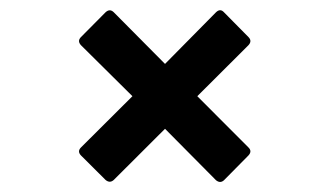

<svg xmlns="http://www.w3.org/2000/svg" viewBox="-20 -491 612 380"><path d="M188.9 -134.9 140.3 -183.3Q132.5 -191.4 140.3 -199.2L242.1 -300.6L140.3 -401.5Q132.5 -409.9 140.3 -417.7L188.9 -466.7Q197.4 -474.5 205.2 -466.7L306.6 -364.5L407.5 -466.7Q415.9 -474.8 423.3 -466.7L471.7 -417.7Q479.5 -409.9 471.7 -401.5L370.5 -300.6L471.7 -199.2Q479.5 -191.7 471.7 -183.3L423.3 -134.3Q415.9 -127.5 407.5 -134.3L306.6 -236.1L205.2 -134.9Q197.4 -127.8 188.9 -134.9Z"/></svg>

Font: Sofia Sans Semi Condensed
Style: Italic
Weight: 400
Italic angle: -9°
Designer: Botio Nikoltchev, Ani Petrova
Foundry: lettersoup
Version: Version 4.101